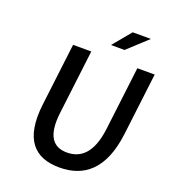

<svg xmlns="http://www.w3.org/2000/svg" viewBox="-149 -929 933 1050"><g transform="rotate(20 317.5 -404.0)"><path d="M317 12C461 12 564 -69 590 -282L634 -644H533L488 -273C470 -129 408 -79 328 -79C249 -79 202 -130 220 -273L265 -644H159L115 -282C89 -69 174 12 317 12ZM442 -820 354 -714H433L548 -820Z"/></g></svg>

Font: Falling Sky
Style: LightObl
Weight: 400
Designer: Paul D. Hunt
Foundry: Adobe Systems Incorporated
Version: Version 1.02